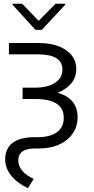

<svg xmlns="http://www.w3.org/2000/svg" viewBox="-20 -772 493 1011"><path d="M7.1 69.2Q7.1 10.7 46.2 -19.5Q85.2 -49.7 162.3 -49.7H177.2Q243.6 -49.7 279.7 -75.8Q315.7 -101.9 315.7 -152.3Q315.7 -250.7 164.8 -250.7H99.1V-310.4H163.4Q197.4 -310.4 224.3 -316.9Q251.1 -323.5 269.9 -335.9Q288.7 -348.4 298.7 -365.9Q308.6 -383.5 308.6 -405.9Q308.6 -485.8 179 -485.8H27V-545.5H179Q226.6 -545.5 262.6 -536.6Q298.7 -527.7 326.7 -508.5Q381.7 -471.2 381.7 -408.7Q381.7 -365.8 355.6 -333.6Q329.5 -301.5 283.4 -283.7Q388.1 -253.6 388.8 -155.5Q388.5 -82.7 333.1 -36.6Q277 9.9 181.1 9.9H164.1Q76.3 9.9 76.3 72.4Q76 131.4 157.3 170.1L127.1 218.8Q99.4 206 77.2 189.5Q55 172.9 39.6 153.8Q24.1 134.6 15.8 113.1Q7.5 91.6 7.1 69.2ZM96.6 -752.5 183.6 -662.3 272.7 -752.5H323.2V-746.8L199.9 -614.7H166.9L46.2 -746.8V-752.5Z"/></svg>

Font: Inter P Light
Style: Regular
Weight: 300
Designer: Rasmus Andersson
Foundry: rsms
Version: Version 3.018;git-588b23468